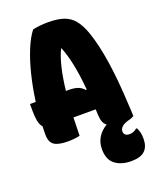

<svg xmlns="http://www.w3.org/2000/svg" viewBox="-172 -809 944 1160"><g transform="rotate(-20 300.0 -229.5)"><path d="M226 0Q191 8 148 8Q88 8 61 -10.5Q34 -29 34 -78Q34 -104 35 -131Q20 -147 15 -176.5Q10 -206 10 -243V-283H47Q59 -372 79 -452.5Q99 -533 125 -596.5Q151 -660 182 -700Q229 -710 281 -710Q343 -710 382.5 -696Q422 -682 448 -650Q474 -618 494 -563Q553 -395 568 -80Q570 -61 570.5 -40.5Q571 -20 572 0Q568 1 564 2Q560 7 544 11Q510 19 494 32.5Q478 46 478 63Q478 94 515 94Q529 94 540 89Q551 84 561 76H567Q576 94 579.5 110Q583 126 583 149Q583 198 556 224.5Q529 251 468 251Q405 251 365 220.5Q325 190 325 123Q325 79 346 46Q367 13 403 -8Q376 -26 374 -77Q373 -98 372 -117H229Q227 -62 226 0ZM261 -283Q290 -283 313.5 -276Q337 -269 357 -247L362 -249Q354 -341 339.5 -412Q325 -483 304 -534H301Q259 -445 241 -283Z"/></g></svg>

Font: Recursive Mn Csl St Blk
Style: Regular
Weight: 900
Monospace: yes
Version: Version 1.079;hotconv 1.0.112;makeotfexe 2.5.65598; ttfautoh